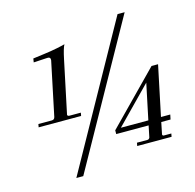

<svg xmlns="http://www.w3.org/2000/svg" viewBox="-105 -756 955 939"><g transform="rotate(-15 372.0 -287.0)"><path d="M125 -229Q138 -229 141 -242L198 -514V-519Q198 -531 182 -530L113 -526L116 -545L176 -553Q208 -557 240 -563.5Q272 -570 281 -573Q271 -555 260 -502L205 -241L204 -237Q204 -229 215 -229H272L269 -213H54L57 -229ZM570 -648H606L203 74H168ZM645 -107H692L687 -83H640L628 -24V-22Q628 -20 630 -18Q632 -16 635 -16H673L670 0H496L499 -16H553Q557 -16 560 -19Q563 -22 564 -25L576 -83H412V-102L665 -360H698ZM581 -107 619 -288 442 -107Z"/></g></svg>

Font: Arapey
Style: Italic
Weight: 400
Italic angle: -12°
Designer: Eduardo Rodriguez Tunni
Foundry: Eduardo Rodriguez Tunni
Version: Version 3.000